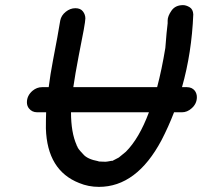

<svg xmlns="http://www.w3.org/2000/svg" viewBox="-20 -709 788 749"><path d="M392 -78Q396 -78 417 -82L416 -81Q418 -81 419.5 -82Q421 -83 432 -88.5Q443 -94 443.5 -94.5Q444 -95 471 -117Q523 -169 561 -271H257Q257 -192 279 -143Q279 -140 282 -137Q282 -131 304 -108Q320 -88 364 -80Q364 -79 366.5 -79Q369 -79 378 -78.5Q387 -78 392 -78ZM366 20Q325 20 289 5Q164 -44 159 -208Q159 -248 160 -271H125Q105 -271 93 -286Q85 -296 85 -310Q85 -336 107 -355Q124 -369 144 -369H170Q176 -418 187 -475Q206 -573 215 -629Q219 -649 236.5 -663Q254 -677 274 -677Q294 -677 303.5 -664.5Q313 -652 313 -637Q313 -619 287 -491Q273 -418 266 -369H593Q611 -437 625 -522Q630 -588 634 -618V-629Q634 -646 649 -667.5Q664 -689 694 -689Q706 -689 719.5 -681Q733 -673 734 -653Q728 -503 690 -369H709Q729 -369 740 -355Q748 -344 748 -330Q748 -304 727 -286Q710 -271 690 -271H659Q637 -214 610 -162Q513 20 366 20Z"/></svg>

Font: Bad Comic
Style: Italic
Weight: 400
Italic angle: -11°
Designer: GGBotNet
Foundry: GGBotNet
Version: 0.95